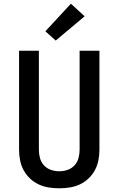

<svg xmlns="http://www.w3.org/2000/svg" viewBox="-20 -1009 640 1037"><path d="M300 8Q271 8 243 3.5Q215 -1 189 -13Q163 -25 142 -45Q121 -65 107.5 -90Q94 -115 88.5 -143.5Q83 -172 83 -200V-735H190V-200Q190 -177 196 -155Q202 -133 217.5 -116Q233 -99 255 -91.5Q277 -84 300 -84Q323 -84 345 -91.5Q367 -99 382.5 -116Q398 -133 404 -155Q410 -177 410 -200V-735H517V-200Q517 -172 511.5 -143.5Q506 -115 492.5 -90Q479 -65 458 -45Q437 -25 411 -13Q385 -1 357 3.5Q329 8 300 8ZM281 -790 225 -840 363 -989 437 -921Z"/></svg>

Font: Zed Mono Semibold Extended
Style: Regular
Weight: 600
Width: 7
Monospace: yes
Designer: Belleve Invis
Foundry: Belleve Invis
Version: Version 1.0.0; ttfautohint (v1.8.4)